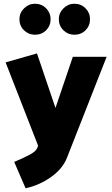

<svg xmlns="http://www.w3.org/2000/svg" viewBox="-20 -789 601 1028"><path d="M56 78 117 219Q191 203 253 159Q315 115 338 57L551 -485H370L277 -211L178 -503L10 -455L184 -9L180 2Q173 21 140.5 38.5Q108 56 56 78ZM251 -686Q251 -720 227 -744.5Q203 -769 167 -769Q134 -769 109 -744.5Q84 -720 84 -686Q84 -651 108.5 -627Q133 -603 167 -603Q203 -603 227 -627Q251 -651 251 -686ZM462 -686Q462 -720 438 -744.5Q414 -769 378 -769Q345 -769 320 -744.5Q295 -720 295 -686Q295 -651 319.5 -627Q344 -603 378 -603Q414 -603 438 -627Q462 -651 462 -686Z"/></svg>

Font: Catamaran
Style: Regular
Weight: 900
Designer: Pria Ravichandran
Version: Version 1.001;PS 001.000;hotconv 1.0.70;makeotf.lib2.5.58329